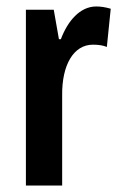

<svg xmlns="http://www.w3.org/2000/svg" viewBox="-20 -573 371 593"><path d="M277 -553C227 -553 189 -508 168 -452H162L146 -543H60V0H172V-279C171 -372 207 -435 267 -435C284 -435 298 -433 310 -428L322 -546C305 -551 291 -553 277 -553Z"/></svg>

Font: Noto Sans Myanmar ExtraCondensed SemiBold
Style: Regular
Weight: 600
Width: 2
Designer: Monotype Design Team
Foundry: Monotype Imaging Inc.
Version: Version 2.107